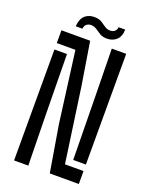

<svg xmlns="http://www.w3.org/2000/svg" viewBox="-170 -1023 858 1109"><g transform="rotate(20 258.5 -468.5)"><path d="M279 0 231.5 -284 174 -721.5H59.5V-800H236L278.5 -537L343.5 -79.5H457.5V0ZM379.5 -119.5 374 -509 369 -800H457.5V-119.5ZM59.5 0V-682H136.5L141.5 -305L147 0ZM363.5 -929.5H404.5Q403 -885.5 379 -864.5Q355 -843.5 318.5 -844.5Q294 -845.5 277.8 -855.2Q261.5 -865 247.5 -875Q233.5 -885 216 -887Q199 -888.5 185.8 -879.8Q172.5 -871 170 -850H129Q132.5 -897.5 157.2 -918.5Q182 -939.5 220.5 -937Q244 -935.5 260 -925.2Q276 -915 289.8 -905.2Q303.5 -895.5 321 -894.5Q339.5 -894 351.2 -903.8Q363 -913.5 363.5 -929.5Z"/></g></svg>

Font: Big Shoulders Stencil Text Medium
Style: Regular
Weight: 500
Designer: Patric King
Foundry: XO Type Co
Version: Version 1.000